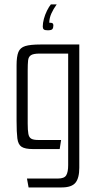

<svg xmlns="http://www.w3.org/2000/svg" viewBox="-20 -670 436 863"><path d="M108.5 172.5 101.2 132.5H240.5Q268.8 132.5 277.6 118Q286.4 103.5 286.4 72.2V-429.2H158.5Q130.5 -429.2 119.3 -422Q108 -414.8 106.3 -398.4Q104.5 -382 104.5 -352.8V-115Q104.5 -84.2 107.5 -68.2Q110.5 -52.2 120.7 -46.5Q130.8 -40.8 152.1 -40.8H254.6L248.3 0H128.4Q92.5 0 77 -10.2Q61.5 -20.3 58 -47.9Q54.5 -75.5 54.5 -126.8V-376.8Q54.5 -415.8 62.6 -435.9Q70.6 -455.9 93.7 -463Q116.7 -470 161.7 -470H336.4V84Q336.4 130.5 319.1 151.5Q301.8 172.5 256.9 172.5ZM194.2 -533.8Q180.9 -533.8 176.6 -538Q172.2 -542.2 172.2 -550.8Q172.2 -566.2 177.3 -585.3Q182.5 -604.5 191.2 -622Q199.9 -639.5 208.6 -650.2H234.8Q219.8 -629.4 210.8 -609.2Q201.8 -589.1 201.4 -568Q213.8 -568 216.8 -564.8Q219.9 -561.6 219.9 -556.2Q219.9 -545.2 215.7 -539.5Q211.5 -533.8 194.2 -533.8Z"/></svg>

Font: Smooch Sans Thin
Style: Regular
Weight: 100
Designer: Robert E. Leuschke
Foundry: Robert E. Leuschke
Version: Version 1.010